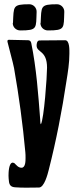

<svg xmlns="http://www.w3.org/2000/svg" viewBox="-20 -739 362 902"><path d="M172 -155C169 -158 169 -172 169 -175C160 -294 151 -419 127 -536C126 -543 121 -550 113 -550L22 -552C15 -552 15 -549 15 -543C15 -540 43 -438 46 -419C69 -288 87 -156 99 -24C100 -15 100 -6 100 3C100 17 100 49 81 49C65 49 57 36 47 27C45 27 42 25 40 25C21 25 20 73 20 86C20 95 21 104 22 113C24 132 33 140 52 141C88 144 126 142 163 142C188 142 204 79 209 59C244 -78 271 -217 292 -357C299 -400 306 -443 306 -487C306 -502 308 -550 286 -550L166 -549C154 -549 152 -534 152 -525C152 -491 201 -504 201 -421C201 -381 187 -181 172 -155ZM40 -630C40 -611 56 -596 75 -596C157 -596 149 -606 152 -683C153 -702 137 -719 118 -719C38 -719 45 -709 41 -632ZM170 -630C170 -611 186 -596 205 -596C287 -596 279 -606 282 -683C283 -702 267 -719 248 -719C168 -719 175 -709 171 -632Z"/></svg>

Font: DisSenso
Style: Regular
Weight: 400
Version: Version 1.150